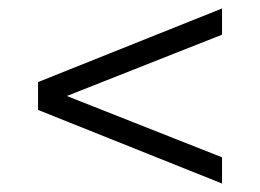

<svg xmlns="http://www.w3.org/2000/svg" viewBox="-20 -577 615 454"><path d="M505 -205 138 -350 505 -495V-557L70 -383V-317L505 -143Z"/></svg>

Font: Montserrat Z
Style: Regular
Weight: 400
Designer: Julieta Ulanovsky
Foundry: Julieta Ulanovsky
Version: Version 8.000